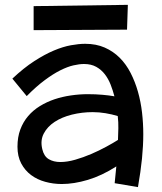

<svg xmlns="http://www.w3.org/2000/svg" viewBox="-20 -722 664 789"><path d="M451.2 30.8 458 -38.1Q398.4 0 341.1 17.1Q283.7 34.2 233.9 34.2Q198.7 34.2 165.8 25.1Q132.8 16.1 107.7 -2.7Q82.5 -21.5 67.1 -50.5Q51.8 -79.6 51.8 -119.1Q51.8 -158.7 63.5 -189.9Q75.2 -221.2 95.7 -245.1Q116.2 -269 144 -286.1Q171.9 -303.2 203.9 -314Q235.8 -324.7 271 -329.8Q306.2 -335 340.8 -335Q373 -335 400.9 -332.5Q428.7 -330.1 450.2 -326.2Q443.8 -350.6 434.6 -374.3Q425.3 -397.9 410.9 -416.7Q396.5 -435.5 375.5 -447.3Q354.5 -459 325.2 -459Q306.2 -459 281.7 -453.4Q257.3 -447.8 228 -433.1Q198.7 -418.5 164.1 -392.8Q129.4 -367.2 89.8 -327.1L30.8 -398.9Q77.6 -442.9 120.6 -470.7Q163.6 -498.5 201.4 -514.4Q239.3 -530.3 271.7 -536.1Q304.2 -542 330.1 -542Q375 -542 410.2 -526.6Q445.3 -511.2 471.9 -484.6Q498.5 -458 516.8 -422.1Q535.2 -386.2 546.9 -345Q558.6 -303.7 563.7 -259.3Q568.8 -214.8 568.8 -170.9Q568.8 -124 563.5 -70.3Q558.1 -16.6 546.9 46.9ZM464.8 -147Q465.8 -171.4 466.3 -195.3Q466.8 -219.2 463.9 -245.1Q439.9 -252.4 413.6 -256.8Q387.2 -261.2 360.8 -261.2Q316.9 -261.2 275.6 -251Q234.4 -240.7 204.6 -221.2Q174.8 -201.7 159.9 -173.3Q145 -145 153.8 -108.9Q160.6 -79.6 180.4 -67.9Q200.2 -56.2 228 -56.2Q256.3 -56.2 289.3 -65.7Q322.3 -75.2 354.7 -89.1Q387.2 -103 416 -118.7Q444.8 -134.3 464.8 -147ZM505.4 -702.1 502 -600.1 118.2 -598.1V-696.8Z"/></svg>

Font: McLaren
Style: Regular
Weight: 400
Designer: Astigmatic (AOETI)
Foundry: Astigmatic (AOETI)
Version: Version 1.000